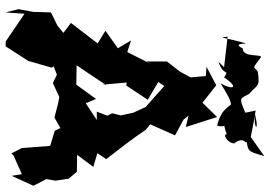

<svg xmlns="http://www.w3.org/2000/svg" viewBox="-164 -799 1000 712"><g transform="rotate(90 336.0 -443.0)"><path d="M465 -146 521 -129 529 -24 549 15 556 7 626 -24 632 14 669 -67 644 -115 650 -148 643 -197 617 -228 554 -229 599 -289 548 -304 570 -337C533 -385 495 -433 461 -484L441 -500L482 -592L423 -624L409 -642L451 -632L414 -748L361 -694L296 -745L228 -709L262 -706L267 -650L246 -611L208 -562V-486L220 -508L173 -415L130 -429L159 -380L94 -334L141 -305L65 -206L102 -178L75 -156L26 -132L24 -66L14 -12L26 37L31 -34L134 36H152L206 -48L231 -135L226 -142L257 -154L288 -139L340 -163L365 -158L416 -145L455 -167ZM295 -336 294 -323 286 -413 297 -411 350 -491 284 -530 299 -552 377 -483 398 -437 408 -391 400 -359 409 -341 394 -302H425L363 -261L347 -299L294 -226L222 -227C247 -263 271 -300 295 -336ZM398 -853C339 -827 347 -834 328 -867C293 -897 304 -908 246 -899C223 -885 241 -874 192 -911C179 -912 195 -843 159 -843C159 -843 143 -802 141 -856C118 -775 120 -747 116 -787L229 -774L209 -753C266 -772 234 -796 267 -774C306 -832 315 -806 289 -761C327 -784 379 -818 372 -786C376 -805 372 -766 446 -748C457 -791 425 -764 478 -784C475 -769 509 -783 512 -811C484 -849 515 -851 506 -858C546 -863 542 -870 559 -923L488 -873L405 -889C479 -907 454 -878 390 -891Z"/></g></svg>

Font: Asimov Aggro
Style: Medium
Weight: 500
Designer: Google
Version: Version 2.000980; 2014